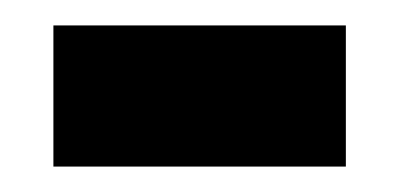

<svg xmlns="http://www.w3.org/2000/svg" viewBox="-20 -348 314 151"><path d="M22 -217H252V-328H22Z"/></svg>

Font: Noto Serif Bengali Condensed Black
Style: Regular
Weight: 900
Width: 3
Designer: Juan Bruce, Universal Thirst, Indian Type Foundry and the Monotype Design Team.
Foundry: Monotype Imaging Inc.
Version: Version 2.003